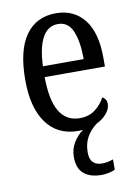

<svg xmlns="http://www.w3.org/2000/svg" viewBox="-87 -603 636 891"><g transform="rotate(-10 231.0 -158.0)"><path d="M319 230Q266 230 236 205Q206 180 206 125Q206 88 225 57.5Q244 27 270 9Q265 9 259.5 9.5Q254 10 248 10Q151 10 98.5 -62Q46 -134 46 -264Q46 -405 96.5 -475.5Q147 -546 239 -546Q324 -546 372.5 -484.5Q421 -423 421 -305V-263H137Q138 -152 170.5 -99.5Q203 -47 265 -47Q309 -47 338.5 -70Q368 -93 384 -124Q392 -120 398 -112Q404 -104 404 -90Q404 -67 385 -44.5Q366 -22 338 -9Q307 14 290 44.5Q273 75 273 116Q273 149 288.5 163.5Q304 178 330 178Q356 178 383 168V216Q371 223 352 226.5Q333 230 319 230ZM330 -314Q330 -395 309.5 -445Q289 -495 240 -495Q192 -495 166.5 -448Q141 -401 138 -314Z"/></g></svg>

Font: Noto Serif Georgian Condensed
Style: Regular
Weight: 400
Width: 3
Designer: Monotype Design Team, Akaki Razmadze
Foundry: Google LLC
Version: Version 2.003; ttfautohint (v1.8.4.7-5d5b)